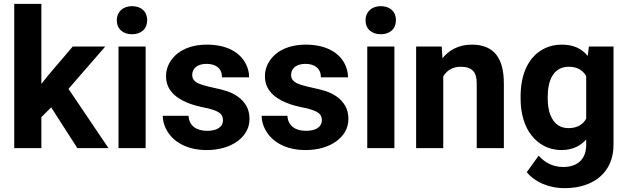

<svg xmlns="http://www.w3.org/2000/svg" viewBox="-20 -770 3262 998"><path d="M246 -212 382 0H544L336 -308L527 -528H358C304 -463 247 -401 195 -334V-750H54V0H195V-161Z M737 0V-528H596V0ZM666 -592C713 -592 745 -619 745 -665C745 -711 713 -738 666 -738C620 -738 587 -709 587 -665C587 -619 620 -592 666 -592Z M1057 -90C1002 -90 963 -115 960 -168H826C826 -147 831 -125 841 -104C874 -34 950 10 1054 10C1122 10 1177 -8 1216 -37C1249 -62 1277 -99 1277 -152C1277 -178 1271 -201 1261 -219C1239 -257 1203 -282 1157 -297C1121 -309 1067 -317 1031 -329C1006 -337 979 -349 979 -380C979 -418 1011 -438 1053 -438C1103 -438 1134 -414 1134 -368H1275C1275 -393 1269 -415 1259 -436C1226 -502 1154 -538 1054 -538C988 -538 935 -519 899 -489C869 -463 843 -425 843 -374C843 -351 848 -331 857 -314C888 -257 957 -229 1031 -213C1053 -209 1071 -205 1085 -200C1113 -190 1139 -180 1139 -146C1139 -106 1102 -90 1057 -90Z M1571 -90C1516 -90 1477 -115 1474 -168H1340C1340 -147 1345 -125 1355 -104C1388 -34 1464 10 1568 10C1636 10 1691 -8 1730 -37C1763 -62 1791 -99 1791 -152C1791 -178 1785 -201 1775 -219C1753 -257 1717 -282 1671 -297C1635 -309 1581 -317 1545 -329C1520 -337 1493 -349 1493 -380C1493 -418 1525 -438 1567 -438C1617 -438 1648 -414 1648 -368H1789C1789 -393 1783 -415 1773 -436C1740 -502 1668 -538 1568 -538C1502 -538 1449 -519 1413 -489C1383 -463 1357 -425 1357 -374C1357 -351 1362 -331 1371 -314C1402 -257 1471 -229 1545 -213C1567 -209 1585 -205 1599 -200C1627 -190 1653 -180 1653 -146C1653 -106 1616 -90 1571 -90Z M2030 0V-528H1889V0ZM1959 -592C2006 -592 2038 -619 2038 -665C2038 -711 2006 -738 1959 -738C1913 -738 1880 -709 1880 -665C1880 -619 1913 -592 1959 -592Z M2374 -423C2433 -423 2458 -397 2458 -337V0H2599V-336C2599 -460 2554 -538 2432 -538C2363 -538 2312 -508 2280 -467L2276 -528H2143V0H2284V-373C2301 -401 2330 -423 2374 -423Z M3027 -45V-17C3027 57 2982 98 2908 98C2850 98 2809 72 2780 39L2718 125C2758 174 2829 208 2915 208C2952 208 2987 203 3018 193C3105 165 3169 96 3169 -18V-528H3041L3035 -479C3006 -515 2964 -538 2900 -538C2867 -538 2836 -531 2810 -518C2729 -478 2686 -389 2686 -268V-258C2686 -178 2707 -111 2743 -66C2776 -24 2827 10 2899 10C2957 10 2999 -13 3027 -45ZM3027 -375V-153C3010 -123 2981 -104 2935 -104C2916 -104 2900 -108 2886 -116C2845 -140 2827 -193 2827 -258V-268C2827 -349 2855 -423 2936 -423C2982 -423 3009 -404 3027 -375Z"/></svg>

Font: Asimov
Style: Regular
Weight: 500
Designer: Google
Version: Version 2.000980; 2014